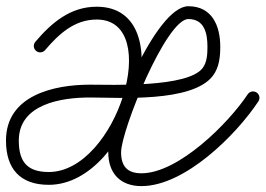

<svg xmlns="http://www.w3.org/2000/svg" viewBox="-30 -585 870 629"><path d="M117.7 -420.8C117.7 -420.8 117.7 -420.8 117.7 -420.8C162.4 -473.3 213.7 -521 286.8 -521C505.5 -521 351.7 -21.5 129.8 -21.5C58.6 -21.5 31.6 -55.6 31.6 -124.5C31.6 -244.7 171.6 -265.6 264.6 -265.6C359.7 -265.6 600.4 -248.2 667.4 -336.8C688.1 -364.1 691.6 -399 691.6 -432.1C691.6 -500.1 664.9 -564.6 587.1 -564.6C479.9 -564.6 324.7 -182.1 324.7 -86.1C324.7 -18.1 363.3 24.7 433.4 24.7C575.6 24.7 743.7 -142.9 816.5 -252.9C822.9 -262.6 820.3 -275.6 810.6 -282C800.9 -288.4 787.9 -285.7 781.5 -276.1C719.3 -182 554.9 -17.3 433.4 -17.3C386.5 -17.3 366.7 -41.1 366.7 -86.1C366.7 -157.6 514.3 -522.6 587.1 -522.6C639.6 -522.6 649.6 -475.9 649.6 -432.1C649.6 -408.9 648.5 -381.4 633.9 -362.1C584.8 -297.3 334.6 -307.6 264.6 -307.6C145.6 -307.6 -10.4 -272.3 -10.4 -124.5C-10.4 -32.6 35.4 20.5 129.8 20.5C402.1 20.5 571.5 -563 286.8 -563C200.3 -563 138.8 -510.4 85.8 -448C78.2 -439.2 79.3 -425.9 88.1 -418.4C97 -410.9 110.2 -412 117.7 -420.8Z"/></svg>

Font: FRB American Cursive Guidelines Medium
Style: Italic
Weight: 500
Italic angle: -25°
Version: Version 2.0;Modular Font Editor K font №1